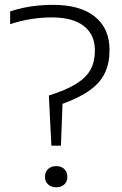

<svg xmlns="http://www.w3.org/2000/svg" viewBox="-20 -769 506 794"><path d="M192.5 -166.5 182 -374Q254 -396.5 295.8 -422.8Q337.5 -449 355 -482.2Q372.5 -515.5 372.5 -560Q372.5 -625.5 327 -661.2Q281.5 -697 194.5 -697Q152 -697 108.8 -690.2Q65.5 -683.5 22 -669V-722Q48 -730.5 77 -736.8Q106 -743 137 -746Q168 -749 199 -749Q312 -749 372.5 -700Q433 -651 433 -562.5Q433 -508.5 414.2 -468.2Q395.5 -428 352.8 -396.8Q310 -365.5 238.5 -339.5L232 -166.5ZM212.5 5.5Q191.5 5.5 178.8 -6.5Q166 -18.5 166 -37.5Q166 -58 178.8 -70Q191.5 -82 212.5 -82Q233.5 -82 246 -69.8Q258.5 -57.5 258.5 -37.5Q258.5 -18.5 246.2 -6.5Q234 5.5 212.5 5.5Z"/></svg>

Font: Encode Sans SC SemiExpanded Light
Style: Regular
Weight: 300
Width: 6
Designer: Multiple Designers
Foundry: Impallari Type
Version: Version 3.002